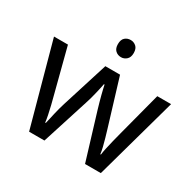

<svg xmlns="http://www.w3.org/2000/svg" viewBox="-159 -912 1103 1085"><g transform="rotate(30 393.0 -369.0)"><path d="M397 -737Q417 -737 432.5 -723.5Q448 -710 448 -681Q448 -653 432.5 -639Q417 -625 397 -625Q375 -625 360 -639Q345 -653 345 -681Q345 -710 360 -723.5Q375 -737 397 -737ZM431 -303Q425 -324 419 -344.5Q413 -365 408.5 -383.5Q404 -402 400 -418Q396 -434 394 -445H390Q388 -434 384.5 -418Q381 -402 376.5 -383Q372 -364 366.5 -343.5Q361 -323 354 -302L258 -1H158L11 -537H102L176 -251Q184 -222 191 -192.5Q198 -163 203.5 -136.5Q209 -110 211 -91H215Q218 -103 222 -121Q226 -139 230.5 -159Q235 -179 240.5 -199Q246 -219 251 -235L346 -537H442L534 -235Q541 -212 548.5 -186Q556 -160 562 -135.5Q568 -111 570 -92H574Q576 -109 581.5 -134.5Q587 -160 594.5 -190.5Q602 -221 610 -251L685 -537H775L626 -1H523Z"/></g></svg>

Font: ltamil85
Style: Book
Weight: 400
Designer: Jelle Bosma - Monotype Design Team
Foundry: Monotype Imaging Inc.
Version: Version 2.003